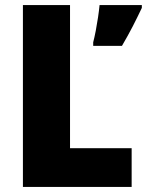

<svg xmlns="http://www.w3.org/2000/svg" viewBox="-20 -734 577 754"><path d="M70 0V-714H255V-152H497V0ZM537 -703Q519 -665 501 -630Q483 -595 459 -554H346V-568Q351 -587 356 -613Q361 -639 365 -666Q369 -693 371 -714H537Z"/></svg>

Font: Noto Sans Malayalam SemiCondensed Black
Style: Regular
Weight: 900
Width: 4
Designer: Jelle Bosma - Monotype Design Team
Foundry: Monotype Imaging Inc.
Version: Version 2.104; ttfautohint (v1.8.4.7-5d5b)